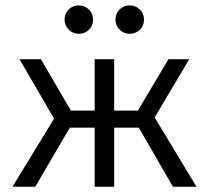

<svg xmlns="http://www.w3.org/2000/svg" viewBox="-20 -710 794 730"><path d="M340 0V-224.5H209V-289.5H340V-485H414V-289.5H544.5V-224.5H414V0ZM27.5 0 185.5 -259 54 -485H135.5L266.5 -260.5L114 0ZM637.5 0 487 -260.5 620.5 -485H699.5L568 -263.5L727 0ZM280 -581.5Q257.5 -581.5 241.5 -597Q225.5 -612.5 225.5 -635.5Q225.5 -650.5 232.8 -663Q240 -675.5 252.5 -682.5Q265 -689.5 280 -689.5Q302 -689.5 318 -674Q334 -658.5 334 -635.5Q334 -620 326.8 -607.8Q319.5 -595.5 307 -588.5Q294.5 -581.5 280 -581.5ZM473.5 -581.5Q451 -581.5 435 -597Q419 -612.5 419 -635.5Q419 -650.5 426.2 -663Q433.5 -675.5 446 -682.5Q458.5 -689.5 473.5 -689.5Q495.5 -689.5 511.5 -674Q527.5 -658.5 527.5 -635.5Q527.5 -620 520.2 -607.8Q513 -595.5 500.5 -588.5Q488 -581.5 473.5 -581.5Z"/></svg>

Font: Geologica Roman ExtraLight
Style: Regular
Weight: 250
Designer: Sindre Bremnes, Frode Helland
Foundry: Monokrom Skriftforlag AS
Version: Version 1.010;gftools[0.9.28]